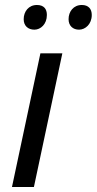

<svg xmlns="http://www.w3.org/2000/svg" viewBox="-20 -750 388 770"><path d="M116 0 230 -536H142L28 0ZM297 -631C322 -631 348 -653 348 -690C348 -714 335 -730 308 -730C275 -730 255 -704 255 -673C255 -646 273 -631 297 -631ZM118 -631C143 -631 168 -653 168 -690C168 -714 156 -730 128 -730C95 -730 75 -704 75 -673C75 -646 93 -631 118 -631Z"/></svg>

Font: BC Sans
Style: Italic
Weight: 400
Italic angle: -12°
Designer: Monotype Design Team
Designer: Province of B.C.
Foundry: Monotype Imaging Inc.
Version: Version 2.000;GOOG;noto-source:20170915:90ef993387c0